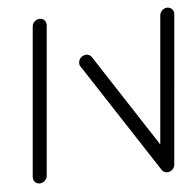

<svg xmlns="http://www.w3.org/2000/svg" viewBox="-43 -563 617 607"><g transform="rotate(-5 265.0 -259.5)"><path d="M59.3 0Q53.3 0 48.3 -3Q43.3 -5.9 40.9 -11.1Q38.5 -16.3 38.9 -22.2L80.4 -496.3Q80.7 -502.2 84.3 -507.4Q87.8 -512.6 93.1 -515.6Q98.5 -518.5 104.4 -518.5Q110.4 -518.5 115.4 -515.6Q120.4 -512.6 122.8 -507.4Q125.2 -502.2 124.8 -496.3L83.3 -22.2Q83 -16.3 79.4 -11.1Q75.9 -5.9 70.6 -3Q65.2 0 59.3 0ZM216.7 -370.4Q217 -376.3 220.6 -381.5Q224.1 -386.7 229.6 -389.6Q235.2 -392.6 241.1 -392.6Q246.3 -392.6 250.7 -390.2Q255.2 -387.8 258.1 -383.7L485.6 -34.4L447.8 -7.8L220 -357Q215.9 -362.6 216.7 -370.4ZM464.1 0Q458.1 0 453.1 -3Q448.1 -5.9 445.7 -11.1Q443.3 -16.3 443.7 -22.2L485.2 -496.3Q485.6 -502.2 489.1 -507.4Q492.6 -512.6 498 -515.6Q503.3 -518.5 509.3 -518.5Q515.2 -518.5 520.2 -515.6Q525.2 -512.6 527.6 -507.4Q530 -502.2 529.6 -496.3L488.1 -22.2Q487.8 -16.3 484.3 -11.1Q480.7 -5.9 475.4 -3Q470 0 464.1 0Z"/></g></svg>

Font: 26F Galaxy Sans Oblique
Style: Regular
Weight: 400
Italic angle: -5°
Designer: C₂₉H₂₅N₃O₅
Version: Version 1.200;FEAKit 1.0